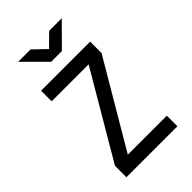

<svg xmlns="http://www.w3.org/2000/svg" viewBox="-276 -1051 1153 1153"><g transform="rotate(-45 300.0 -475.0)"><path d="M84 0V-97L403 -640H89V-730H506V-633L186 -90H517V0ZM255 -810 115 -950H220L300 -873L378 -950H485L346 -810Z"/></g></svg>

Font: JetBrains Mono NL Medium
Style: Regular
Weight: 500
Monospace: yes
Designer: Philipp Nurullin, Konstantin Bulenkov
Foundry: JetBrains
Version: Version 2.305; ttfautohint (v1.8.4.7-5d5b)